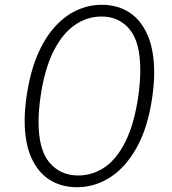

<svg xmlns="http://www.w3.org/2000/svg" viewBox="-20 -772 718 802"><path d="M405 -752Q470 -752 519 -721Q568 -690 596 -626.5Q624 -563 624 -468Q624 -445 622 -420Q620 -395 616 -366Q598 -240 551.5 -156.5Q505 -73 440.5 -31.5Q376 10 302 10Q237 10 188 -20.5Q139 -51 111 -113Q83 -175 83 -268Q83 -291 85 -316.5Q87 -342 91 -370Q105 -466 134.5 -537.5Q164 -609 206.5 -657Q249 -705 299.5 -728.5Q350 -752 405 -752ZM306 -39Q367 -39 417.5 -73.5Q468 -108 504.5 -181.5Q541 -255 558 -372Q562 -401 564 -428Q566 -455 566 -478Q566 -596 521.5 -649.5Q477 -703 404 -703Q344 -703 292.5 -667.5Q241 -632 203.5 -558Q166 -484 149 -366Q145 -338 143 -312Q141 -286 141 -263Q141 -146 187 -92.5Q233 -39 306 -39Z"/></svg>

Font: Libre Franklin ExtraLight
Style: Italic
Weight: 250
Italic angle: -8°
Designer: Pablo Impallari, Rodrigo Fuenzalida, Nhung Nguyen
Foundry: Impallari Type
Version: Version 3.000